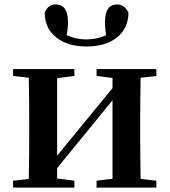

<svg xmlns="http://www.w3.org/2000/svg" viewBox="-20 -847 766 867"><path d="M234 -678Q182 -719 182 -791Q198 -827 232 -827Q287 -827 287 -747Q287 -717 281 -688Q322 -669 371 -669Q418 -669 459 -688Q454 -720 454 -747Q454 -827 509 -827Q541 -827 560 -791Q560 -719 508 -678Q457 -637 371 -637Q285 -637 234 -678ZM615 -496Q613 -382 613 -300V-235Q613 -153 615 -39L686 -31V0H416V-31L488 -40V-394L238 -88V-41L316 -31V0H39V-31L110 -39Q112 -153 112 -235V-300Q112 -382 110 -496L39 -504V-535H316V-504L238 -494V-144L488 -449V-495L416 -504V-535H686V-504Z"/></svg>

Font: Source Han Serif JP
Style: Bold
Weight: 700
Designer: Ryoko NISHIZUKA  (kana & ideographs); Frank Grießhammer (Latin, Greek & Cyrillic); Wenlong ZHANG  (bopomofo); Sandoll Co
Foundry: Adobe Systems Incorporated
Version: Version 1.000;PS 1;hotconv 16.6.53;makeotf.lib2.5.65590